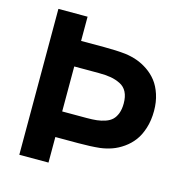

<svg xmlns="http://www.w3.org/2000/svg" viewBox="-108 -829 886 928"><g transform="rotate(15 335.5 -365.0)"><path d="M332 -608.9Q393.6 -608.9 439 -604Q469.7 -600.1 498.3 -590.1Q526.9 -580.1 554 -561.5Q581.1 -543 600.8 -517.6Q620.6 -492.2 632.8 -454.8Q645 -417.5 645 -373Q645 -326.2 632.8 -287.1Q620.6 -248 600.8 -221.7Q581.1 -195.3 553.7 -176Q526.4 -156.7 498 -146.7Q469.7 -136.7 439 -132.8Q393.6 -127.9 332 -127.9H216.8V0H70.8V-730H216.8V-608.9ZM216.8 -255.9H338.9Q368.2 -255.9 389.6 -258.3Q411.1 -260.7 431.9 -267.8Q452.6 -274.9 465.6 -287.4Q478.5 -299.8 486.3 -320.6Q494.1 -341.3 494.1 -370.1Q494.1 -404.3 482.4 -427Q470.7 -449.7 448 -460.9Q425.3 -472.2 399.9 -476.6Q374.5 -481 338.9 -481H216.8Z"/></g></svg>

Font: Nacelle Bold
Style: Regular
Weight: 700
Designer: Sora Sagano
Foundry: Sora Sagano
Version: Version 1.000;FEAKit 1.0